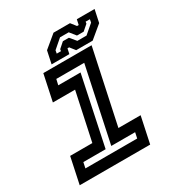

<svg xmlns="http://www.w3.org/2000/svg" viewBox="-163 -789 836 899"><g transform="rotate(-30 255.0 -340.0)"><path d="M7 0 37 -141.5H157L212 -398.5H92L122 -540H383L298 -141.5H418L388 0ZM69.5 -55H349.5L356 -85.5H227L312 -486H161L154 -455.5H274.5L196.5 -85.5H76ZM176 -556 190.5 -624 258 -680H347L369 -652H378L384 -680H480L465.5 -612L398 -556H309L287 -584H278L272 -556ZM222 -587.5H245L246.5 -597.5L276 -623.5H308.5L335.5 -591H385L434 -633L437 -649.5H414L412.5 -639.5L382.5 -613.5H346.5L320.5 -646H273.5L225 -604Z"/></g></svg>

Font: Tourney Expanded SemiBold
Style: Italic
Weight: 600
Width: 7
Italic angle: -12°
Designer: Tyler Finck
Foundry: Etcetera Type Co
Version: Version 1.010; ttfautohint (v1.8.3)